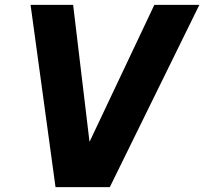

<svg xmlns="http://www.w3.org/2000/svg" viewBox="-20 -765 835 785"><path d="M611 -745H795L429 0H207L105 -745H279L346 -185Z"/></svg>

Font: Plus Jakarta Display
Style: Bold Italic
Weight: 700
Italic angle: -12°
Designer: Gumpita Rahayu
Foundry: Tokotype Studio
Version: Version 1.000;hotconv 1.0.109;makeotfexe 2.5.65596